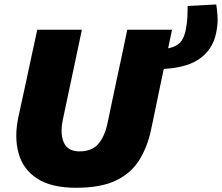

<svg xmlns="http://www.w3.org/2000/svg" viewBox="-20 -850 1022 884"><path d="M330.5 14.5Q215.5 14.5 150.5 -28.2Q85.5 -71 65.5 -144.5Q55 -182.5 55 -225Q55 -264.5 64 -308Q69.5 -334 79.5 -379.5Q89.5 -424.5 100 -473.5Q115 -544 126.8 -599Q138.5 -654 151.5 -713H357Q344.5 -654.5 333 -599.5Q321.5 -544.5 306.5 -474.5L269.5 -300Q263.5 -272 263.5 -248Q263.5 -217.5 273.5 -194.5Q291.5 -153 346 -153Q402.5 -153 432 -186.8Q461.5 -220.5 474.5 -280.5L515 -473Q530 -542.5 542 -598.5Q554 -654.5 566 -713H772Q760 -655 748.2 -599.5Q736.5 -544 721.5 -473.5Q712.5 -431 703.5 -387Q694.5 -343 687 -307Q679 -270.5 675 -250.5Q658.5 -173 621.2 -113Q584 -53 514.5 -19.2Q445 14.5 330.5 14.5ZM694.5 -531.5 697 -623Q747.5 -623 775.5 -633.2Q803.5 -643.5 816.5 -663.2Q829.5 -683 835 -711.5Q841.5 -743.5 842.8 -770.5Q844 -797.5 844 -822.5L975.5 -829.5Q979 -811.5 981.5 -776Q982 -768 982 -760Q982 -731 975 -697.5Q958.5 -617.5 891.5 -574.5Q824.5 -531.5 694.5 -531.5Z"/></svg>

Font: Heraclito ExtraBold
Style: Italic
Weight: 800
Italic angle: -12°
Designer: Kostas Bartsokas (font) & Cristiano Sobral (main changes)
Foundry: Kostas Bartsokas (font) & Cristiano Sobral (main changes)
Version: Version 1.00;July 8, 2020;FontCreator 13.0.0.2655 64-bit